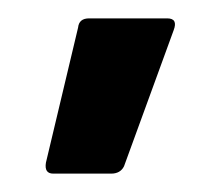

<svg xmlns="http://www.w3.org/2000/svg" viewBox="-20 -734 241 209"><path d="M38 -545Q28 -545 30 -557L65 -704Q66 -714 77 -714H162Q174 -714 169 -701L115 -553Q111 -545 101 -545Z"/></svg>

Font: Sofia Sans Extra Condensed
Style: Bold
Weight: 700
Designer: Botio Nikoltchev, Ani Petrova
Foundry: lettersoup
Version: Version 4.101